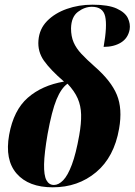

<svg xmlns="http://www.w3.org/2000/svg" viewBox="-20 -789 574 819"><path d="M205 10Q102 10 51 -48.5Q0 -107 19 -214Q38 -319 98.5 -372Q159 -425 253 -441Q195 -491 167.5 -530Q140 -569 144 -617Q148 -666 181 -699.5Q214 -733 265 -751Q316 -769 374 -769Q442 -769 478 -752.5Q514 -736 525.5 -711.5Q537 -687 533 -663Q526 -626 496 -607.5Q466 -589 422 -589Q438 -679 428.5 -719.5Q419 -760 372 -760Q341 -760 312.5 -738.5Q284 -717 283 -668Q283 -634 294 -608.5Q305 -583 327.5 -559Q350 -535 384 -505Q454 -444 478.5 -384.5Q503 -325 488 -240Q467 -119 390 -54.5Q313 10 205 10ZM210 0Q230 0 249.5 -20Q269 -40 286.5 -86.5Q304 -133 318 -212Q327 -263 326 -300.5Q325 -338 311.5 -369Q298 -400 268 -432Q241 -413 221 -364.5Q201 -316 183 -217Q169 -136 168 -88.5Q167 -41 178 -20.5Q189 0 210 0Z"/></svg>

Font: Noto Serif Display ExtraCondensed Black
Style: Italic
Weight: 900
Width: 2
Italic angle: -12°
Designer: Monotype Design Team
Foundry: Monotype Imaging Inc.
Version: Version 2.009